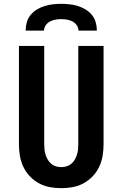

<svg xmlns="http://www.w3.org/2000/svg" viewBox="-20 -975 640 1003"><path d="M300 8Q270 8 240 2.5Q210 -3 183.5 -17.5Q157 -32 136 -54Q115 -76 102 -103.5Q89 -131 84 -161Q79 -191 79 -221V-735H211V-221Q211 -207 212.5 -193Q214 -179 218.5 -165.5Q223 -152 230 -140Q237 -128 248 -119Q259 -110 272.5 -106Q286 -102 300 -102Q314 -102 327.5 -106Q341 -110 352 -119Q363 -128 370 -140Q377 -152 381.5 -165.5Q386 -179 387.5 -193Q389 -207 389 -221V-735H521V-221Q521 -191 516 -161Q511 -131 498 -103.5Q485 -76 464 -54Q443 -32 416.5 -17.5Q390 -3 360 2.5Q330 8 300 8ZM114 -815Q114 -837 120 -858.5Q126 -880 140 -897Q154 -914 173 -925.5Q192 -937 213 -943.5Q234 -950 256 -952.5Q278 -955 300 -955Q322 -955 344 -952.5Q366 -950 387 -943.5Q408 -937 427 -925.5Q446 -914 460 -897Q474 -880 480 -858.5Q486 -837 486 -815H390Q390 -830 381 -843Q372 -856 358.5 -863Q345 -870 330 -872.5Q315 -875 300 -875Q285 -875 270 -872.5Q255 -870 241.5 -863Q228 -856 219 -843Q210 -830 210 -815Z"/></svg>

Font: Iosevka SS04 XBd Ex
Style: Regular
Weight: 800
Width: 7
Monospace: yes
Designer: Belleve Invis
Foundry: Belleve Invis
Version: Version 19.0.0; ttfautohint (v1.8.4)